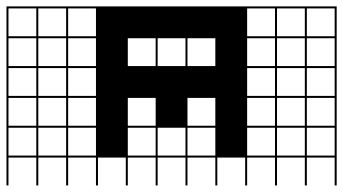

<svg xmlns="http://www.w3.org/2000/svg" viewBox="-250 -516 1046 585"><g transform="rotate(90 272.5 -224.0)"><path d="M545.5 278.8H0V187.9H6.1V272.7H90.9V187.9H0V-727.3H545.5V-721.2H460.6V-636.4H545.5V-630.3H460.6V-545.5H545.5V-539.4H460.6V-454.5H545.5V-448.5H460.6V-363.6H545.5V-357.6H460.6V-272.7H545.5V-266.7H460.6V-181.8H545.5V-175.8H460.6V-90.9H545.5V-84.8H460.6V0H545.5V6.1H460.6V90.9H545.5V97H460.6V181.8H545.5V187.9H460.6V272.7H545.5ZM6.1 -636.4H90.9V-721.2H6.1ZM369.7 -636.4H454.5V-721.2H369.7ZM278.8 -636.4H363.6V-721.2H278.8ZM97 -636.4H181.8V-721.2H97ZM187.9 -636.4H272.7V-721.2H187.9ZM6.1 -545.5H90.9V-630.3H6.1ZM369.7 -545.5H454.5V-630.3H369.7ZM278.8 -545.5H363.6V-630.3H278.8ZM97 -545.5H181.8V-630.3H97ZM187.9 -545.5H272.7V-630.3H187.9ZM6.1 -454.5H90.9V-539.4H6.1ZM369.7 -454.5H454.5V-539.4H369.7ZM97 -454.5H181.8V-539.4H97ZM278.8 -454.5H363.6V-539.4H278.8ZM187.9 -454.5H272.7V-539.4H187.9ZM369.7 -272.7H454.5V-357.6H369.7ZM97 -272.7H181.8V-357.6H97ZM278.8 -272.7H363.6V-357.6H278.8ZM97 -181.8H181.8V-266.7H97ZM369.7 -181.8H454.5V-266.7H369.7ZM278.8 -90.9H363.6V-175.8H278.8ZM369.7 -90.9H454.5V-175.8H369.7ZM97 -90.9H181.8V-175.8H97ZM187.9 90.9H272.7V6.1H187.9ZM278.8 90.9H363.6V6.1H278.8ZM369.7 90.9H454.5V6.1H369.7ZM97 90.9H181.8V6.1H97ZM6.1 90.9H90.9V6.1H6.1ZM454.5 97H369.7V181.8H454.5ZM97 181.8H181.8V97H97ZM187.9 181.8H272.7V97H187.9ZM278.8 181.8H363.6V97H278.8ZM6.1 181.8H90.9V97H6.1ZM181.8 272.7V187.9H97V272.7ZM272.7 272.7V187.9H187.9V272.7ZM363.6 272.7V187.9H278.8V272.7ZM454.5 272.7V187.9H369.7V272.7Z"/></g></svg>

Font: Micro 5 Charted
Style: Regular
Weight: 400
Designer: Sarah Cadigan-Fried
Version: Version 1.000; ttfautohint (v1.8.4.7-5d5b)